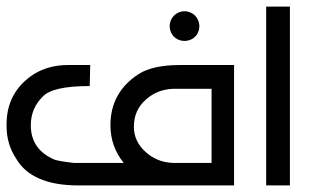

<svg xmlns="http://www.w3.org/2000/svg" viewBox="-20 -564 951 584"><path d="M541 -529.8Q552.7 -529.8 563.5 -523.9Q574.2 -518.1 580.3 -507.1Q586.4 -496.1 586.4 -484.4Q586.4 -472.7 580.6 -461.9Q574.7 -451.2 564 -445.3Q553.2 -439.5 541 -439.5Q529.3 -439.5 518.6 -445.3Q507.8 -451.2 502 -461.9Q496.1 -472.7 496.1 -484.4Q496.1 -496.1 502.2 -507.1Q508.3 -518.1 519 -523.9Q529.8 -529.8 541 -529.8ZM691.9 0H218.8Q76.2 0 28.8 -82Q0 -125.5 0 -180.7V-186Q0 -284.7 83.5 -338.9Q128.9 -366.2 186 -366.2H254.4L252.9 -302.2H251.5Q138.2 -302.2 109.4 -269.5Q73.7 -233.9 73.7 -183.1Q73.7 -108.9 146.5 -78.1Q164.6 -72.8 205.1 -68.4H356.4Q315.9 -118.2 315.9 -183.1Q315.9 -283.2 401.9 -338.9Q445.3 -366.2 526.4 -366.2H691.9ZM506.3 -68.4H623.5V-293.9H506.3Q458.5 -292 424.3 -261.7Q387.2 -229.5 387.2 -178.7Q387.2 -132.8 424.3 -100.6Q458.5 -70.3 506.3 -68.4Z M789.6 -543.9H861.8V0H789.6Z"/></svg>

Font: Gasq
Style: Regular
Weight: 400
Designer: Husham Jawad
Version: Version 1.00;December 29, 2020;FontCreator 13.0.0.2683 32-bi